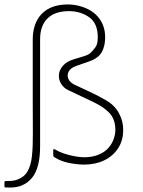

<svg xmlns="http://www.w3.org/2000/svg" viewBox="-39 -732 643 862"><path d="M7 110Q-9 110 -14 109.5Q-19 109 -19 107Q-19 102 -19 96.5Q-19 91 -19 86Q-19 84 -18 82.5Q-17 81 -15 81Q0 81 13 80Q26 79 37 75Q69 64 84.5 37.5Q100 11 104.5 -32Q109 -75 108.5 -136Q108 -197 108 -278Q108 -324 108 -370.5Q108 -417 108 -463Q108 -509 108 -555Q108 -592 118.5 -621Q129 -650 149 -670.5Q169 -691 198.5 -701.5Q228 -712 265 -712Q290 -712 314.5 -706Q339 -700 360.5 -688.5Q382 -677 398.5 -659Q415 -641 424 -617.5Q433 -594 433 -565Q433 -534 424 -511Q415 -488 399 -476Q382 -463 356.5 -454.5Q331 -446 303 -436Q278 -427 269.5 -411Q261 -395 267.5 -379Q274 -363 293 -353Q326 -337 365.5 -319Q405 -301 440 -280Q477 -258 496 -222Q515 -186 514 -147Q514 -101 491 -66Q468 -31 428.5 -12Q389 7 339 7Q308 7 270.5 -0.5Q233 -8 204 -27Q201 -30 200.5 -32Q200 -34 200 -39Q200 -44 200 -48.5Q200 -53 200 -57Q200 -62 202 -62.5Q204 -63 208 -61Q224 -51 247.5 -43Q271 -35 296 -30.5Q321 -26 339 -26Q371 -26 396.5 -35Q422 -44 440 -60Q459 -78 468.5 -100.5Q478 -123 479 -147Q479 -196 453 -224Q427 -252 379 -274.5Q331 -297 266 -328Q246 -338 235 -356.5Q224 -375 225.5 -396.5Q227 -418 244 -437.5Q261 -457 296 -467Q319 -474 339 -480Q359 -486 369 -496Q379 -506 389.5 -520Q400 -534 400 -565Q400 -627 361.5 -654.5Q323 -682 270 -682Q208 -682 174.5 -649.5Q141 -617 141 -555Q141 -515 141 -475Q141 -435 141 -395Q141 -355 141 -314.5Q141 -274 141 -234Q141 -194 141 -154Q141 -114 141 -74Q141 22 105 66Q69 110 7 110Z"/></svg>

Font: Glory Thin
Style: Regular
Weight: 100
Designer: Robert Leuschke
Foundry: Robert Leuschke
Version: Version 1.011